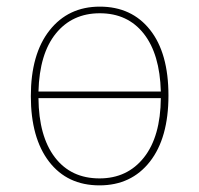

<svg xmlns="http://www.w3.org/2000/svg" viewBox="-20 -549 600 579"><path d="M488 -261Q488 -133 432 -61.5Q376 10 280 10Q183 10 128 -61.5Q73 -133 73 -259Q73 -386 129.5 -457.5Q186 -529 281 -529Q377 -529 432.5 -459Q488 -389 488 -261ZM96 -273H465Q462 -386 413.5 -447.5Q365 -509 281 -509Q198 -509 148.5 -448Q99 -387 96 -273ZM465 -253H96Q97 -138 145.5 -74.5Q194 -11 280 -11Q364 -11 414 -74Q464 -137 465 -253Z"/></svg>

Font: Fira Sans Thin
Style: Regular
Weight: 100
Designer: bBox Type GmbH & Carrois Corporate GbR & Edenspiekermann AG
Foundry: bBox Type GmbH & Carrois Corporate GbR & Edenspiekermann AG
Version: Version 4.301